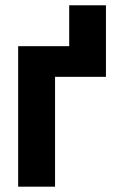

<svg xmlns="http://www.w3.org/2000/svg" viewBox="-20 -702 453 722"><path d="M378.4 -413.1H187V0H48.3V-528.3H240.2V-682.1H378.4Z"/></svg>

Font: Roboto Condensed
Style: Bold
Weight: 700
Designer: Google
Version: Version 2.134; 2016